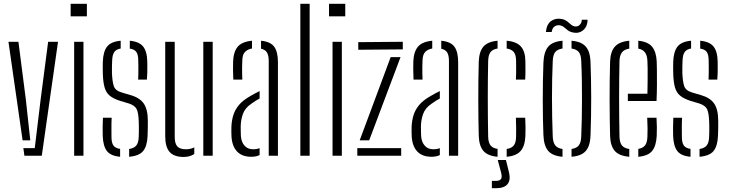

<svg xmlns="http://www.w3.org/2000/svg" viewBox="-20 -820 3842 1011"><path d="M24.5 -600H77L116 -296.5L139.5 -81H99ZM103 -40H163L194 -296.5L233.5 -600H285.5L200 0H108.5Z M352 -734V-800H437.5V-734ZM370.5 0V-600H419.5V0Z M521 -103.5Q520.5 -127.5 520.5 -149Q520.5 -170.5 522 -200H568Q566.5 -170 566.8 -144.2Q567 -118.5 567 -99.5Q567 -68.5 577.2 -54Q587.5 -39.5 612.5 -36V5.5Q562.5 1 542.8 -25Q523 -51 521 -103.5ZM660 5.5V-35.5Q686 -39.5 697.8 -54Q709.5 -68.5 710.5 -99.5Q711 -115.5 711.2 -129.5Q711.5 -143.5 711.2 -156.5Q711 -169.5 710.5 -182Q709 -225.5 699.8 -245Q690.5 -264.5 659 -275L612 -289Q576.5 -300.5 557.5 -316.5Q538.5 -332.5 530.8 -359.5Q523 -386.5 521.5 -430.5Q521 -452.5 521 -466.2Q521 -480 521.5 -496Q523.5 -549 544.2 -575Q565 -601 615.5 -605.5V-564.5Q592 -560.5 581.8 -546Q571.5 -531.5 570.5 -500Q570 -487.5 569.5 -469.5Q569 -451.5 569.5 -436Q571 -394.5 578.5 -368.8Q586 -343 621 -333L666.5 -319.5Q715 -306 736.8 -275Q758.5 -244 758.5 -182Q758.5 -159 758.2 -142.8Q758 -126.5 757 -102.5Q754.5 -50 733.5 -24.5Q712.5 1 660 5.5ZM707.5 -401Q708.5 -419.5 708.5 -438Q708.5 -456.5 708.5 -472.5Q708.5 -488.5 708 -501Q708 -531.5 698.2 -546Q688.5 -560.5 663.5 -564V-605.5Q712.5 -601 733.5 -575.2Q754.5 -549.5 755.5 -495Q755.5 -487.5 755.8 -471Q756 -454.5 755.5 -435.8Q755 -417 753.5 -401Z M850 -103V-600H900V-99Q900 -64 913.8 -49Q927.5 -34 959 -34Q984 -34 1003 -44V-9Q979 6.5 947 6.5Q897 6.5 873.5 -19.5Q850 -45.5 850 -103ZM1050.5 0V-600H1100V0Z M1199 -100Q1198.5 -115 1198.2 -126.8Q1198 -138.5 1198.5 -153.5Q1200 -187 1209 -215Q1218 -243 1238.5 -267.5Q1259 -292 1297 -313.5Q1308 -320 1320.8 -327Q1333.5 -334 1347 -340.5V-301.5Q1337.5 -296.5 1326.5 -289.5Q1315.5 -282.5 1303 -273.5Q1270 -251.5 1258.8 -219.2Q1247.5 -187 1247.5 -152.5Q1247.5 -138.5 1247.8 -125.8Q1248 -113 1248.5 -103Q1251 -71.5 1267.8 -52.8Q1284.5 -34 1312.5 -34Q1332.5 -34 1347 -40V-3.5Q1329 5.5 1303.5 5.5Q1255 5.5 1228.8 -21.8Q1202.5 -49 1199 -100ZM1208.5 -401Q1207 -429 1207 -452.5Q1207 -476 1207.5 -496.5Q1209.5 -547.5 1231.8 -574Q1254 -600.5 1307 -605.5V-564.5Q1284.5 -561 1270.8 -547.2Q1257 -533.5 1256 -504.5Q1255 -486 1254.8 -466.8Q1254.5 -447.5 1255 -430.5Q1255.5 -413.5 1256 -401ZM1395 0V-499.5Q1395 -528 1386 -543.2Q1377 -558.5 1354.5 -563.5V-605.5Q1405 -600.5 1424.2 -573.5Q1443.5 -546.5 1443.5 -492V0Z M1561.5 0V-800H1610.5V0Z M1712.5 -734V-800H1798V-734ZM1731 0V-600H1780V0Z M1861.5 0V-40H2092.5V0ZM1866.5 -558V-598L2101 -600V-560ZM1874 -81 2037 -519H2089L1924 -81Z M2148 -100Q2147.5 -115 2147.2 -126.8Q2147 -138.5 2147.5 -153.5Q2149 -187 2158 -215Q2167 -243 2187.5 -267.5Q2208 -292 2246 -313.5Q2257 -320 2269.8 -327Q2282.5 -334 2296 -340.5V-301.5Q2286.5 -296.5 2275.5 -289.5Q2264.5 -282.5 2252 -273.5Q2219 -251.5 2207.8 -219.2Q2196.5 -187 2196.5 -152.5Q2196.5 -138.5 2196.8 -125.8Q2197 -113 2197.5 -103Q2200 -71.5 2216.8 -52.8Q2233.5 -34 2261.5 -34Q2281.5 -34 2296 -40V-3.5Q2278 5.5 2252.5 5.5Q2204 5.5 2177.8 -21.8Q2151.5 -49 2148 -100ZM2157.5 -401Q2156 -429 2156 -452.5Q2156 -476 2156.5 -496.5Q2158.5 -547.5 2180.8 -574Q2203 -600.5 2256 -605.5V-564.5Q2233.5 -561 2219.8 -547.2Q2206 -533.5 2205 -504.5Q2204 -486 2203.8 -466.8Q2203.5 -447.5 2204 -430.5Q2204.5 -413.5 2205 -401ZM2344 0V-499.5Q2344 -528 2335 -543.2Q2326 -558.5 2303.5 -563.5V-605.5Q2354 -600.5 2373.2 -573.5Q2392.5 -546.5 2392.5 -492V0Z M2501 -103.5Q2500 -145 2499.2 -193Q2498.5 -241 2498.5 -292.5Q2498.5 -344 2499 -395.5Q2499.5 -447 2501 -495.5Q2503 -549 2526 -575Q2549 -601 2600 -605.5V-564.5Q2574.5 -560.5 2563 -545.8Q2551.5 -531 2550.5 -500Q2549.5 -453.5 2549 -404.5Q2548.5 -355.5 2548.5 -304.8Q2548.5 -254 2549 -202.2Q2549.5 -150.5 2550.5 -99.5Q2551.5 -69 2563.2 -54.2Q2575 -39.5 2600 -36V5.5Q2548.5 1 2525.8 -25Q2503 -51 2501 -103.5ZM2648 5.5V-35.5Q2673.5 -39.5 2685.2 -54Q2697 -68.5 2697.5 -99.5Q2697.5 -123 2697.8 -146.5Q2698 -170 2696.5 -200H2745.5Q2747 -177 2747.2 -149.2Q2747.5 -121.5 2746.5 -103.5Q2744 -51 2721.5 -25Q2699 1 2648 5.5ZM2696.5 -401Q2697.5 -419.5 2697.8 -436.8Q2698 -454 2697.8 -470Q2697.5 -486 2697.5 -501Q2697 -532 2685.2 -546.2Q2673.5 -560.5 2648 -564.5V-605.5Q2699.5 -601 2722.8 -575.2Q2746 -549.5 2746.5 -496.5Q2746.5 -474.5 2746.8 -451Q2747 -427.5 2745.5 -401ZM2570 171V132.5H2591Q2612 132.5 2618.5 121.8Q2625 111 2618 86.5L2601 22.5H2644L2660 86.5Q2670 128 2652.5 149.5Q2635 171 2591.5 171Z M2841.5 -108.5Q2840 -144 2839 -190.8Q2838 -237.5 2838 -289.5Q2838 -341.5 2838.8 -393.2Q2839.5 -445 2841.5 -491Q2844 -547 2866.5 -574Q2889 -601 2942 -605.5V-564.5Q2914.5 -560.5 2903 -545Q2891.5 -529.5 2890.5 -497Q2888.5 -453 2887.5 -404.5Q2886.5 -356 2886.5 -305.2Q2886.5 -254.5 2887.5 -203.2Q2888.5 -152 2890.5 -102.5Q2891.5 -71 2903.2 -55.2Q2915 -39.5 2942 -35.5V5.5Q2889 1 2866.2 -26Q2843.5 -53 2841.5 -108.5ZM2989.5 5.5V-35.5Q3017.5 -40 3028.5 -55.5Q3039.5 -71 3040.5 -100.5Q3042.5 -146.5 3043.5 -195.5Q3044.5 -244.5 3044.5 -295.5Q3044.5 -346.5 3043.8 -397.8Q3043 -449 3040.5 -499.5Q3039.5 -530.5 3028 -545.5Q3016.5 -560.5 2989.5 -564.5V-605.5Q3025.5 -602.5 3046.8 -589.5Q3068 -576.5 3078.2 -552.5Q3088.5 -528.5 3089.5 -491Q3091 -450.5 3092 -403Q3093 -355.5 3093 -305.2Q3093 -255 3092.2 -205Q3091.5 -155 3089.5 -108.5Q3088.5 -71.5 3078.2 -47.2Q3068 -23 3046.5 -10.2Q3025 2.5 2989.5 5.5ZM3043.5 -716H3074Q3074 -682 3052 -662.2Q3030 -642.5 2998.5 -648.5Q2981 -652 2970.5 -659.8Q2960 -667.5 2951.8 -675.2Q2943.5 -683 2931.5 -686Q2916.5 -690 2902.2 -682Q2888 -674 2885 -651.5H2854.5Q2858.5 -692.5 2881.8 -709.2Q2905 -726 2938.5 -720Q2950.5 -717.5 2959.5 -712Q2968.5 -706.5 2975.8 -699.8Q2983 -693 2990.2 -687.8Q2997.5 -682.5 3005.5 -681Q3023 -678.5 3033.2 -689.8Q3043.5 -701 3043.5 -716Z M3192.5 -103.5Q3191.5 -145 3190.8 -193Q3190 -241 3190 -292.5Q3190 -344 3190.5 -395.5Q3191 -447 3192.5 -495.5Q3194.5 -549 3218.2 -575Q3242 -601 3293.5 -605.5V-564Q3266 -559.5 3254.5 -543.5Q3243 -527.5 3242 -500Q3241 -454 3240.5 -405Q3240 -356 3240 -305.2Q3240 -254.5 3240.5 -202.8Q3241 -151 3242 -99.5Q3243 -68.5 3255.2 -53.8Q3267.5 -39 3293.5 -35.5V5.5Q3240.5 1 3217.5 -25Q3194.5 -51 3192.5 -103.5ZM3341 5.5V-36Q3365.5 -40 3376.8 -54.8Q3388 -69.5 3389 -99.5Q3390 -114.5 3389.8 -143.5Q3389.5 -172.5 3388 -200H3437Q3438.5 -178.5 3438.8 -149Q3439 -119.5 3438 -103.5Q3435 -51 3413.8 -25Q3392.5 1 3341 5.5ZM3286 -288V-326.5H3389Q3390 -360.5 3390.2 -396Q3390.5 -431.5 3390.2 -459.8Q3390 -488 3389 -500Q3387.5 -530 3375.5 -545Q3363.5 -560 3341 -564V-605.5Q3392 -600.5 3413.8 -573.8Q3435.5 -547 3438 -496.5Q3438.5 -485.5 3439 -451.2Q3439.5 -417 3439.2 -372.8Q3439 -328.5 3437 -288Z M3524.5 -103.5Q3524 -127.5 3524 -149Q3524 -170.5 3525.5 -200H3571.5Q3570 -170 3570.2 -144.2Q3570.5 -118.5 3570.5 -99.5Q3570.5 -68.5 3580.8 -54Q3591 -39.5 3616 -36V5.5Q3566 1 3546.2 -25Q3526.5 -51 3524.5 -103.5ZM3663.5 5.5V-35.5Q3689.5 -39.5 3701.2 -54Q3713 -68.5 3714 -99.5Q3714.5 -115.5 3714.8 -129.5Q3715 -143.5 3714.8 -156.5Q3714.5 -169.5 3714 -182Q3712.5 -225.5 3703.2 -245Q3694 -264.5 3662.5 -275L3615.5 -289Q3580 -300.5 3561 -316.5Q3542 -332.5 3534.2 -359.5Q3526.5 -386.5 3525 -430.5Q3524.5 -452.5 3524.5 -466.2Q3524.5 -480 3525 -496Q3527 -549 3547.8 -575Q3568.5 -601 3619 -605.5V-564.5Q3595.5 -560.5 3585.2 -546Q3575 -531.5 3574 -500Q3573.5 -487.5 3573 -469.5Q3572.5 -451.5 3573 -436Q3574.5 -394.5 3582 -368.8Q3589.5 -343 3624.5 -333L3670 -319.5Q3718.5 -306 3740.2 -275Q3762 -244 3762 -182Q3762 -159 3761.8 -142.8Q3761.5 -126.5 3760.5 -102.5Q3758 -50 3737 -24.5Q3716 1 3663.5 5.5ZM3711 -401Q3712 -419.5 3712 -438Q3712 -456.5 3712 -472.5Q3712 -488.5 3711.5 -501Q3711.5 -531.5 3701.8 -546Q3692 -560.5 3667 -564V-605.5Q3716 -601 3737 -575.2Q3758 -549.5 3759 -495Q3759 -487.5 3759.2 -471Q3759.5 -454.5 3759 -435.8Q3758.5 -417 3757 -401Z"/></svg>

Font: Big Shoulders Stencil Text ExtraLight
Style: Regular
Weight: 250
Version: Version 2.001